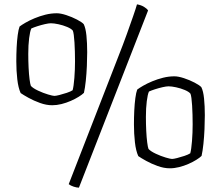

<svg xmlns="http://www.w3.org/2000/svg" viewBox="-20 -771 1017 883"><path d="M220 -287Q193 -287 164 -297.5Q135 -308 111.5 -321Q88 -334 75 -343Q64 -367 59.5 -406.5Q55 -446 55 -489Q55 -521 56.5 -552.5Q58 -584 61.5 -610Q65 -636 70 -649Q79 -656 97 -666.5Q115 -677 139 -687Q163 -697 189 -703.5Q215 -710 241 -710Q259 -710 285 -701.5Q311 -693 334 -681Q357 -669 365 -660Q374 -642 377.5 -607.5Q381 -573 381 -531Q381 -503 379.5 -467.5Q378 -432 374.5 -399Q371 -366 366 -344Q358 -336 342 -326Q326 -316 305.5 -307Q285 -298 263 -292.5Q241 -287 220 -287ZM230 -330Q237 -330 253 -334Q269 -338 287 -344Q305 -350 314 -356Q319 -374 322 -412.5Q325 -451 325 -489Q325 -535 322.5 -576Q320 -617 315 -630Q308 -639 289 -647Q270 -655 249 -659.5Q228 -664 214 -664Q204 -664 186.5 -660Q169 -656 152 -650.5Q135 -645 124 -640Q118 -627 114 -595.5Q110 -564 110 -523Q110 -491 111.5 -460Q113 -429 116 -406Q119 -383 122 -376Q132 -365 155.5 -354Q179 -343 201 -336.5Q223 -330 230 -330ZM343 92Q333 92 319 87.5Q305 83 296 76L525 -513Q546 -566 563 -613.5Q580 -661 592.5 -697Q605 -733 610 -751Q628 -748 641.5 -740Q655 -732 661 -723ZM761 3Q734 3 705 -7.5Q676 -18 652.5 -31Q629 -44 616 -53Q605 -77 600.5 -116.5Q596 -156 596 -199Q596 -231 597.5 -262.5Q599 -294 602.5 -320Q606 -346 611 -359Q620 -366 638 -376.5Q656 -387 680 -397Q704 -407 730 -413.5Q756 -420 782 -420Q800 -420 826 -411.5Q852 -403 875 -391Q898 -379 906 -370Q915 -352 918.5 -317.5Q922 -283 922 -241Q922 -213 920.5 -177.5Q919 -142 915.5 -109Q912 -76 907 -54Q899 -46 883 -36Q867 -26 846.5 -17Q826 -8 804 -2.5Q782 3 761 3ZM771 -40Q778 -40 794 -44Q810 -48 828 -54Q846 -60 855 -66Q860 -84 863 -122.5Q866 -161 866 -199Q866 -245 863.5 -286Q861 -327 856 -340Q849 -349 830 -357Q811 -365 790 -369.5Q769 -374 755 -374Q745 -374 727.5 -370Q710 -366 693 -360.5Q676 -355 665 -350Q659 -337 655 -305.5Q651 -274 651 -233Q651 -201 652.5 -170Q654 -139 657 -116Q660 -93 663 -86Q673 -75 696.5 -64Q720 -53 742 -46.5Q764 -40 771 -40Z"/></svg>

Font: Texturina 12pt Thin
Style: Regular
Weight: 250
Designer: Guillermo Torres Carreño
Foundry: Omnibus-Type
Version: Version 1.002